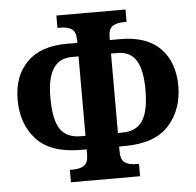

<svg xmlns="http://www.w3.org/2000/svg" viewBox="-51 -766 838 819"><g transform="rotate(-5 367.5 -357.0)"><path d="M220 -53H231Q264 -53 281.5 -65Q299 -77 299 -114V-134H274Q145 -134 84.5 -200Q24 -266 24 -370Q24 -471 82.5 -530.5Q141 -590 253 -590H299V-600Q299 -637 281.5 -649Q264 -661 231 -661H220V-714H516V-661H506Q473 -661 455.5 -649Q438 -637 438 -600V-590H483Q596 -590 654 -530.5Q712 -471 712 -370Q712 -268 651.5 -201Q591 -134 462 -134H438V-114Q438 -77 455.5 -65Q473 -53 506 -53H516V0H220ZM299 -192V-532H270Q217 -532 190.5 -491.5Q164 -451 164 -367Q164 -273 191 -232.5Q218 -192 279 -192ZM457 -192Q516 -192 543.5 -232.5Q571 -273 571 -367Q571 -451 545.5 -491.5Q520 -532 467 -532H438V-192Z"/></g></svg>

Font: Noto Serif CondExtraBold
Style: Regular
Weight: 800
Width: 3
Designer: Monotype Design Team
Foundry: Monotype Imaging Inc.
Version: Version 1.001